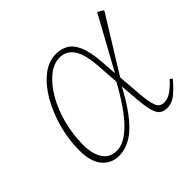

<svg xmlns="http://www.w3.org/2000/svg" viewBox="-121 -643 813 813"><g transform="rotate(-45 286.0 -236.0)"><path d="M101 -127Q101 -75 122 -42.5Q143 -10 185 -10Q230 -10 281 -61.5Q332 -113 390 -219L383 -318Q378 -392 355.5 -426.5Q333 -461 292 -461Q256 -461 222 -433.5Q188 -406 160.5 -359Q133 -312 117 -252Q101 -192 101 -127ZM176 12Q131 12 102 -21.5Q73 -55 73 -125Q73 -188 90 -251Q107 -314 137 -366.5Q167 -419 207 -451Q247 -483 293 -483Q322 -483 346 -469.5Q370 -456 385.5 -421Q401 -386 406 -321L411 -248L541 -485L566 -470V-466L414 -220L422 -118Q427 -57 437 -34.5Q447 -12 472 -13Q494 -13 515.5 -28.5Q537 -44 557 -67L568 -59Q548 -34 521 -10.5Q494 13 464 13Q442 13 429 2.5Q416 -8 409 -35Q402 -62 398 -113L392 -188Q339 -88 287 -38Q235 12 176 12Z"/></g></svg>

Font: Source Serif Pro ExtraLight
Style: Italic
Weight: 200
Italic angle: -12°
Designer: Frank Grießhammer
Foundry: Adobe Systems Incorporated
Version: Version 3.001;hotconv 1.0.111;makeotfexe 2.5.65597